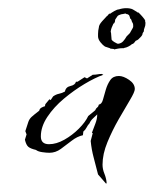

<svg xmlns="http://www.w3.org/2000/svg" viewBox="-20 -384 376 470"><path d="M240 66 220 43Q215 23 209.5 2.5Q204 -18 202 -39L207 -58L205 -59Q209 -70 213.5 -81.5Q218 -93 218 -104Q213 -99 207.5 -94Q202 -89 199 -82Q195 -78 192 -72Q189 -66 184 -62L183 -53Q169 -50 155.5 -39.5Q142 -29 129 -19.5Q116 -10 101 -10Q94 -10 83.5 -11.5Q73 -13 68 -17Q55 -20 49.5 -24.5Q44 -29 41 -42L45 -55L42 -63Q47 -79 49.5 -86Q52 -93 57.5 -98Q63 -103 76 -113Q77 -118 81.5 -120.5Q86 -123 90 -124L91 -129L101 -141L104 -139L110 -148Q117 -153 124.5 -154.5Q132 -156 139 -160Q141 -171 152.5 -173.5Q164 -176 166 -184H170L187 -195L193 -192L207 -201Q213 -201 218.5 -202Q224 -203 229 -203L233 -201Q213 -194 187 -178.5Q161 -163 136.5 -142.5Q112 -122 96 -98Q80 -74 80 -50Q80 -31 100 -31Q118 -31 137.5 -42Q157 -53 173 -69Q189 -85 196 -100L213 -114Q215 -119 218 -121Q221 -123 222 -128Q229 -129 232 -140Q235 -151 239 -164.5Q243 -178 250 -188Q257 -198 271 -198Q282 -198 296 -188.5Q310 -179 310 -166Q310 -159 298 -139Q286 -119 270.5 -92Q255 -65 243 -36Q231 -7 231 19Q231 30 235.5 41Q240 52 241 63ZM259 -263V-264L250 -265Q250 -266 244.5 -267.5Q239 -269 237 -270Q232 -273 226 -280.5Q220 -288 220 -295V-301Q220 -305 220.5 -309Q221 -313 222 -317Q222 -323 230 -332Q238 -341 242 -345H243Q243 -346 245 -348Q247 -350 248 -351L249 -350Q253 -353 260 -357Q267 -361 271 -361Q280 -364 289 -364Q299 -364 305 -361L315 -355Q318 -352 318 -354Q321 -352 328 -344Q335 -336 335 -334H336L335 -333L336 -329V-326Q336 -321 334 -316.5Q332 -312 332 -307Q329 -303 329 -302Q329 -298 324 -293Q320 -289 318.5 -287.5Q317 -286 312 -284Q311 -282 309.5 -280.5Q308 -279 306 -277L303 -276Q300 -273 294 -270Q288 -267 285 -267L283 -266H279Q275 -266 269 -265Q263 -264 259 -263ZM270 -277Q277 -278 281.5 -283Q286 -288 290 -295Q292 -297 294 -299Q296 -301 297 -302Q299 -304 299 -305Q301 -309 303 -312Q305 -315 306 -318Q306 -320 306 -323Q306 -326 304 -329Q303 -330 302 -334Q301 -338 299 -338Q298 -341 297 -344.5Q296 -348 294 -348L293 -349Q290 -349 287 -351Q286 -351 282.5 -350Q279 -349 277 -349H276Q275 -348 274 -348Q273 -348 271 -347Q270 -346 269.5 -346Q269 -346 268 -345L262 -336L261 -329H260L259 -326L258 -327Q257 -324 255 -320Q253 -316 252 -312L251 -307L252 -302V-301L253 -289Q252 -286 260 -281Q268 -276 270 -277Z"/></svg>

Font: Kolker Brush
Style: Regular
Weight: 400
Designer: Robert E. Leuschke
Foundry: Robert E. Leuschke
Version: Version 1.010; ttfautohint (v1.8.3)